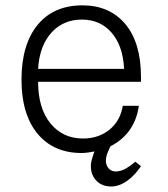

<svg xmlns="http://www.w3.org/2000/svg" viewBox="-20 -551 623 711"><path d="M121.1 -295.9Q126 -380.9 170.9 -430.7Q214.8 -478.5 283.2 -478.5Q350.6 -478.5 392.6 -430.7Q435.5 -381.8 439.5 -295.9ZM330.1 9.8 327.1 16.6Q321.3 34.2 319.3 42Q316.4 53.7 316.4 63.5Q316.4 97.7 337.9 119.1Q358.4 139.6 391.6 139.6Q422.9 139.6 454.1 116.2Q480.5 96.7 502 64.5L481.4 47.9Q460 65.4 447.3 72.3Q427.7 84 408.2 84Q393.6 84 382.8 73.2Q372.1 61.5 372.1 43.9Q372.1 33.2 376 20.5Q378.9 12.7 386.7 -4.9L389.6 -9.8Q432.6 -31.2 460 -69.3Q487.3 -108.4 494.1 -159.2H434.6Q425.8 -103.5 384.8 -70.3Q344.7 -38.1 287.1 -38.1Q212.9 -38.1 167 -93.8Q121.1 -150.4 121.1 -248H502V-267.6Q502 -392.6 443.4 -462.9Q384.8 -531.2 285.2 -531.2Q179.7 -531.2 120.1 -460Q59.6 -386.7 59.6 -255.9Q59.6 -127.9 119.1 -55.7Q178.7 15.6 282.2 15.6Q293.9 15.6 306.6 13.7Q318.4 11.7 330.1 9.8Z"/></svg>

Font: Dotum
Style: Regular
Weight: 400
Version: Version 2.21